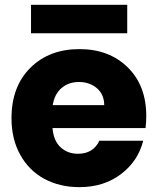

<svg xmlns="http://www.w3.org/2000/svg" viewBox="-20 -770 656 798"><path d="M308.1 -429.2Q265.1 -429.2 235.8 -404.1Q206.5 -378.9 199.2 -333H413.1Q413.1 -377.4 382.8 -403.3Q352.5 -429.2 308.1 -429.2ZM575.2 -185.1Q554.2 -100.6 482.9 -46.4Q411.6 7.8 310.1 7.8Q228 7.8 164.3 -26.6Q100.6 -61 64.2 -126.5Q27.8 -191.9 27.8 -278.8Q27.8 -410.2 106 -488Q184.1 -565.9 310.1 -565.9Q433.6 -565.9 510.7 -490.2Q587.9 -414.6 587.9 -288.1Q587.9 -263.7 585 -237.8H198.2Q202.6 -185.1 231.7 -158Q260.7 -130.9 304.2 -130.9Q367.2 -130.9 393.1 -185.1ZM108.9 -631.8V-750H508.8V-631.8Z"/></svg>

Font: SVN-Poppins
Style: Bold
Weight: 700
Designer: Ninad Kale (Devanagari), Jonny Pinhorn (Latin)
Foundry: Indian Type Foundry
Version: Version 3.200;PS 1.000;hotconv 16.6.54;makeotf.lib2.5.65590